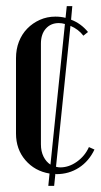

<svg xmlns="http://www.w3.org/2000/svg" viewBox="-20 -557 327 624"><path d="M197 -537H215L211 -493Q243 -481 266 -453L251 -441Q235 -462 209 -473L162 -15Q166 -14 169 -13.5Q172 -13 176 -13Q204 -13 230 -31.5Q256 -50 269 -79L287 -71Q269 -33 236.5 -12Q204 9 163 9L160 8L156 47H137L141 7Q93 -1 62.5 -36.5Q32 -72 32 -123V-368Q32 -397 41.5 -421.5Q51 -446 68.5 -464Q86 -482 109.5 -492.5Q133 -503 160 -503Q178 -503 193 -499ZM191 -479Q181 -482 171 -482Q145 -482 129 -464Q113 -446 113 -415V-88Q113 -65 121.5 -48Q130 -31 144 -22Z"/></svg>

Font: Moniqa SemBd Narrow Heading
Style: Regular
Weight: 600
Width: 4
Designer: Rajesh Rajput
Foundry: Rajesh Rajput
Version: Version 1.000